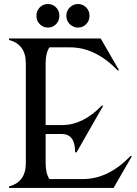

<svg xmlns="http://www.w3.org/2000/svg" viewBox="-20 -927 676 947"><path d="M324.2 -890.4Q341.3 -907.2 364.7 -907.2Q388.2 -907.2 404.8 -890.6Q421.4 -874 421.4 -849.1Q421.4 -824.2 404.8 -807.6Q388.2 -791 364.7 -791Q341.3 -791 324.2 -807.9Q307.1 -824.7 307.1 -849.1Q307.1 -873.5 324.2 -890.4ZM176.3 -890.6Q192.9 -907.2 216.3 -907.2Q239.7 -907.2 256.3 -890.6Q272.9 -874 272.9 -849.1Q272.9 -824.2 256.3 -807.6Q239.7 -791 216.3 -791Q192.9 -791 176.3 -807.6Q159.7 -824.2 159.7 -849.1Q159.7 -874 176.3 -890.6ZM24.4 0V-7.3Q107.4 -29.3 107.4 -122.1V-615.2Q107.4 -708 24.4 -730V-737.3H476.6L567.4 -580.1H560.1Q450.7 -693.4 326.2 -693.4H223.6Q205.1 -665 205.1 -615.2V-310.1H285.2Q389.6 -310.1 481.9 -406.2H489.3L357.9 -175.8H350.6Q350.6 -266.1 285.2 -266.1H205.1V-122.1Q205.1 -71.8 223.6 -43.9H389.6Q514.2 -43.9 623.5 -157.2H630.9L540 0Z"/></svg>

Font: Modern Antiqua
Style: Book
Weight: 400
Designer: Wojciech Kalinowski "wmk69" (wmk69@o2.pl)
Foundry: Wojciech Kalinowski "wmk69" (wmk69@o2.pl)
Version: Version 3.1.0; 2021-05-28